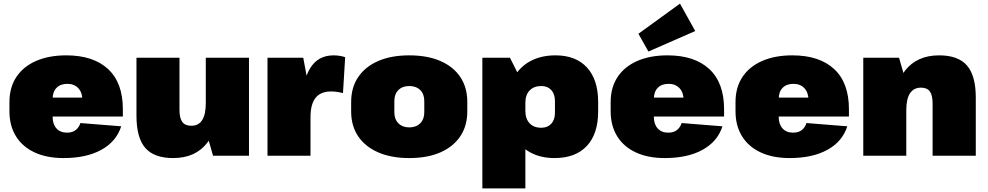

<svg xmlns="http://www.w3.org/2000/svg" viewBox="-20 -858 5442 1058"><path d="M330 13Q238 13 171 -18Q104 -49 68 -107Q32 -165 32 -245V-295Q32 -376 70 -433.5Q108 -491 178.5 -522Q249 -553 345 -553Q494 -553 575.5 -477.5Q657 -402 657 -256V-216H227V-320H470L434 -282V-306Q434 -348 411.5 -372Q389 -396 351 -396Q313 -396 291.5 -374Q270 -352 270 -312V-214Q270 -174 291 -150.5Q312 -127 349 -127Q380 -127 398 -142Q416 -157 423 -180L648 -162Q621 -78 538.5 -32.5Q456 13 330 13Z M969 -253Q969 -207 984.5 -186Q1000 -165 1034 -165Q1074 -165 1094 -196Q1114 -227 1114 -290L1188 -377V-319Q1188 -158 1123 -72.5Q1058 13 934 13Q829 13 780.5 -43Q732 -99 732 -220V-540H969ZM1352 0H1154L1114 -139V-540H1352Z M1454 -540H1651L1691 -325V0H1454ZM1644 -263Q1644 -406 1687.5 -479.5Q1731 -553 1818 -553Q1834 -553 1850.5 -550.5Q1867 -548 1882 -543L1870 -345Q1837 -354 1804 -354Q1747 -354 1719 -319Q1691 -284 1691 -212Z M2235 13Q2137 13 2065 -18Q1993 -49 1954 -106.5Q1915 -164 1915 -244V-296Q1915 -376 1954 -433.5Q1993 -491 2064.5 -522Q2136 -553 2235 -553Q2335 -553 2406.5 -522Q2478 -491 2516.5 -433.5Q2555 -376 2555 -296V-244Q2555 -164 2516 -106.5Q2477 -49 2406 -18Q2335 13 2235 13ZM2235 -156Q2273 -156 2295.5 -178.5Q2318 -201 2318 -239V-301Q2318 -340 2295.5 -362Q2273 -384 2235 -384Q2198 -384 2175.5 -362Q2153 -340 2153 -301V-239Q2153 -201 2175.5 -178.5Q2198 -156 2235 -156Z M3036 13Q2958 13 2900.5 -19Q2843 -51 2811.5 -110.5Q2780 -170 2779 -251V-290Q2780 -372 2812 -431Q2844 -490 2903 -521.5Q2962 -553 3041 -553Q3153 -553 3214.5 -486Q3276 -419 3276 -296V-244Q3276 -120 3213.5 -53.5Q3151 13 3036 13ZM2638 -540H2790L2875 -371V180H2638ZM2963 -154Q2997 -154 3017.5 -176Q3038 -198 3038 -237V-301Q3038 -340 3017.5 -362Q2997 -384 2963 -384Q2922 -384 2898.5 -359.5Q2875 -335 2875 -291V-248Q2875 -204 2898 -179Q2921 -154 2963 -154Z M3643 13Q3551 13 3484 -18Q3417 -49 3381 -107Q3345 -165 3345 -245V-295Q3345 -376 3383 -433.5Q3421 -491 3491.5 -522Q3562 -553 3658 -553Q3807 -553 3888.5 -477.5Q3970 -402 3970 -256V-216H3540V-320H3783L3747 -282V-306Q3747 -348 3724.5 -372Q3702 -396 3664 -396Q3626 -396 3604.5 -374Q3583 -352 3583 -312V-214Q3583 -174 3604 -150.5Q3625 -127 3662 -127Q3693 -127 3711 -142Q3729 -157 3736 -180L3961 -162Q3934 -78 3851.5 -32.5Q3769 13 3643 13ZM3811 -687 3553 -574 3498 -672 3727 -838Z M4331 13Q4239 13 4172 -18Q4105 -49 4069 -107Q4033 -165 4033 -245V-295Q4033 -376 4071 -433.5Q4109 -491 4179.5 -522Q4250 -553 4346 -553Q4495 -553 4576.5 -477.5Q4658 -402 4658 -256V-216H4228V-320H4471L4435 -282V-306Q4435 -348 4412.5 -372Q4390 -396 4352 -396Q4314 -396 4292.5 -374Q4271 -352 4271 -312V-214Q4271 -174 4292 -150.5Q4313 -127 4350 -127Q4381 -127 4399 -142Q4417 -157 4424 -180L4649 -162Q4622 -78 4539.5 -32.5Q4457 13 4331 13Z M5119 -287Q5119 -333 5104 -354Q5089 -375 5055 -375Q5015 -375 4994.5 -344Q4974 -313 4974 -250L4901 -163V-221Q4901 -383 4966.5 -468Q5032 -553 5155 -553Q5260 -553 5308.5 -497Q5357 -441 5357 -320V0H5119ZM4737 -540H4934L4974 -401V0H4737Z"/></svg>

Font: Pathway Extreme SemiCondensed Black
Style: Regular
Weight: 900
Width: 4
Version: Version 1.001;gftools[0.9.26]